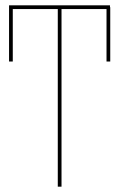

<svg xmlns="http://www.w3.org/2000/svg" viewBox="-20 -701 448 721"><path d="M394 -674V-470H380V-667H211V0H197V-667H28V-470H14V-681H393V-674Z"/></svg>

Font: Fira Sans Compressed Hair
Style: Regular
Weight: 100
Width: 1
Designer: bBox Type GmbH & Carrois Corporate GbR & Edenspiekermann AG
Foundry: bBox Type GmbH & Carrois Corporate GbR & Edenspiekermann AG
Version: Version 4.301